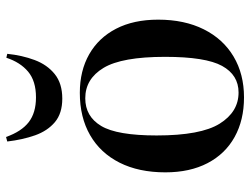

<svg xmlns="http://www.w3.org/2000/svg" viewBox="-116 -697 827 635"><g transform="rotate(-90 297.5 -379.5)"><path d="M293 14Q218 14 162 -17Q106 -48 75.5 -106.5Q45 -165 45 -246Q45 -334 77 -397.5Q109 -461 168 -495Q227 -529 308 -529Q381 -529 435.5 -498Q490 -467 520 -409Q550 -351 550 -270Q550 -183 518 -119Q486 -55 428 -20.5Q370 14 293 14ZM309 -4Q367 -4 397 -58.5Q427 -113 427 -247Q427 -390 390.5 -450.5Q354 -511 290 -511Q230 -511 198.5 -458.5Q167 -406 167 -275Q167 -129 206 -66.5Q245 -4 309 -4ZM289 -587Q240 -587 211 -611.5Q182 -636 167.5 -677Q153 -718 147 -769L162 -773Q180 -722 211 -698Q242 -674 293 -674Q347 -674 378 -700Q409 -726 424 -772L437 -769Q432 -720 416.5 -678.5Q401 -637 370 -612Q339 -587 289 -587Z"/></g></svg>

Font: Literata 72pt Medium
Style: Regular
Weight: 500
Designer: Latin by Veronika Burian and Jose Scaglione. Greek by Irene Vlachou. Cyrillic by Vera Evstafieva.
Foundry: TypeTogether
Version: Version 3.002